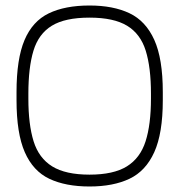

<svg xmlns="http://www.w3.org/2000/svg" viewBox="-20 -666 650 697"><path d="M305 11Q218 11 159 -17Q100 -45 70 -113.5Q40 -182 40 -302V-332Q40 -452 69 -520.5Q98 -589 157 -617.5Q216 -646 305 -646Q391 -646 450 -618Q509 -590 540 -521.5Q571 -453 571 -332V-302Q571 -182 540 -113.5Q509 -45 450 -17Q391 11 305 11ZM305 -32Q392 -32 440.5 -62Q489 -92 508.5 -153Q528 -214 528 -308V-326Q528 -421 509 -482Q490 -543 441.5 -572.5Q393 -602 305 -602Q216 -602 168 -572.5Q120 -543 101.5 -482Q83 -421 83 -326V-308Q83 -214 102 -153Q121 -92 169.5 -62Q218 -32 305 -32Z"/></svg>

Font: Matangi Light
Style: Regular
Weight: 300
Designer: Prashant Pant
Foundry: The Graphic Ant
Version: Version 3.002